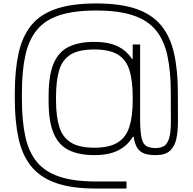

<svg xmlns="http://www.w3.org/2000/svg" viewBox="-20 -889 1119 1114"><path d="M538 205Q397 205 305.5 173Q214 141 161.5 76.5Q109 12 87.5 -86Q66 -184 66 -316V-348Q66 -481 87.5 -579Q109 -677 161 -741.5Q213 -806 305 -837.5Q397 -869 538 -869Q678 -869 770 -837.5Q862 -806 915 -741.5Q968 -677 990 -579Q1012 -481 1012 -348V-316Q1012 -249 1012.5 -189.5Q1013 -130 1003.5 -85Q994 -40 966.5 -14.5Q939 11 883 11Q844 11 818 2Q792 -7 777 -30Q762 -53 755 -96H751Q720 -44 666 -16.5Q612 11 527 11Q440 11 381 -17Q322 -45 292 -113.5Q262 -182 262 -302V-332Q262 -452 291 -520.5Q320 -589 379 -617.5Q438 -646 527 -646Q608 -646 661 -621Q714 -596 745 -548H750V-631H793V-187Q794 -117 802.5 -84Q811 -51 831 -40.5Q851 -30 883 -30Q922 -30 940.5 -49Q959 -68 965.5 -104.5Q972 -141 971.5 -194.5Q971 -248 971 -316V-348Q971 -474 951.5 -565Q932 -656 884 -714Q836 -772 751.5 -800Q667 -828 538 -828Q409 -828 325 -800.5Q241 -773 193.5 -714.5Q146 -656 126.5 -565Q107 -474 107 -348V-316Q107 -190 126.5 -99Q146 -8 193.5 50Q241 108 325 136Q409 164 538 164H714V205ZM527 -32Q614 -32 662.5 -62Q711 -92 730.5 -153Q750 -214 750 -308V-326Q750 -421 731 -482Q712 -543 663.5 -572.5Q615 -602 527 -602Q438 -602 390 -572.5Q342 -543 323.5 -482Q305 -421 305 -326V-308Q305 -214 324 -153Q343 -92 391.5 -62Q440 -32 527 -32Z"/></svg>

Font: Matangi Light
Style: Regular
Weight: 300
Designer: Prashant Pant
Foundry: The Graphic Ant
Version: Version 3.002